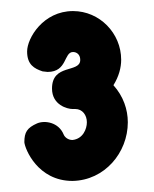

<svg xmlns="http://www.w3.org/2000/svg" viewBox="-20 -786 278 347"><path d="M29 -693C29 -669 42 -662 57 -657C58 -657 65 -656 66 -656C102 -656 95 -692 112 -692C119 -692 125 -687 125 -678V-677C124 -654 74 -671 74 -626C74 -596 102 -589 111 -589C114 -589 115 -589 116 -589C129 -589 137 -578 137 -565C137 -553 130 -535 111 -533C103 -533 97 -538 95 -543C86 -565 61 -569 47 -563C29 -555 24 -547 24 -529C25 -517 48 -459 111 -459C169 -460 211 -510 211 -565C211 -588 203 -612 185 -632C195 -648 199 -664 199 -678C199 -726 160 -766 112 -766C58 -766 29 -717 29 -693Z"/></svg>

Font: LS
Style: RegularAlt
Weight: 500
Designer: BSozoo
Foundry: BSozoo
Version: Version 001.000